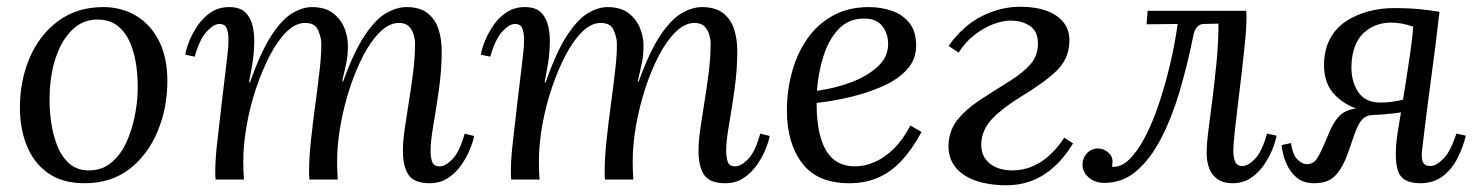

<svg xmlns="http://www.w3.org/2000/svg" viewBox="-20 -532 4375 569"><path d="M286 -511Q340 -511 383 -485.5Q426 -460 451 -411Q476 -362 476 -292Q476 -212 447 -142.5Q418 -73 363.5 -31Q309 11 231 11Q165 11 122.5 -19Q80 -49 59.5 -100Q39 -151 39 -213Q39 -294 68.5 -362Q98 -430 153.5 -470.5Q209 -511 286 -511ZM271 -474Q227 -475 195 -444.5Q163 -414 145.5 -362Q128 -310 127 -246Q126 -212 131 -174Q136 -136 148.5 -103Q161 -70 183.5 -49Q206 -28 240 -27Q280 -26 308 -48.5Q336 -71 353 -107Q370 -143 378.5 -184Q387 -225 388 -261Q389 -296 384.5 -333Q380 -370 367 -402Q354 -434 331 -453.5Q308 -473 271 -474Z M1254 11Q1207 11 1190.5 -14Q1174 -39 1174 -85Q1174 -113 1179.5 -151Q1185 -189 1192 -232Q1199 -275 1204.5 -319Q1210 -363 1210 -403Q1210 -415 1206 -429Q1202 -443 1192 -453.5Q1182 -464 1162 -464Q1134 -464 1107 -438Q1080 -412 1057 -368Q1034 -324 1016.5 -270.5Q999 -217 989 -160.5Q979 -104 979 -53Q979 -38 979.5 -25.5Q980 -13 981 0H897Q896 -7 896 -12.5Q896 -18 896 -26Q896 -64 901.5 -116Q907 -168 914.5 -223Q922 -278 927.5 -327Q933 -376 932 -407Q931 -424 922 -444Q913 -464 884 -464Q856 -464 829.5 -438Q803 -412 780 -368Q757 -324 739 -270.5Q721 -217 711 -160.5Q701 -104 701 -53Q701 -38 701.5 -25.5Q702 -13 703 0H619Q618 -7 618 -12.5Q618 -18 618 -26Q618 -43 619.5 -65.5Q621 -88 625.5 -125.5Q630 -163 637 -226Q644 -285 648 -318Q652 -351 654 -368.5Q656 -386 656.5 -395.5Q657 -405 657 -416Q657 -434 652 -447.5Q647 -461 630 -461Q614 -461 593 -439Q572 -417 557 -364L529 -370Q532 -388 541.5 -411.5Q551 -435 567 -458Q583 -481 606 -496Q629 -511 659 -511Q692 -511 708 -494.5Q724 -478 729.5 -451.5Q735 -425 733 -394Q732 -366 727 -337.5Q722 -309 718 -288H721Q753 -379 784.5 -427Q816 -475 846.5 -493Q877 -511 904 -511Q944 -511 967.5 -492.5Q991 -474 1001 -448Q1011 -422 1011 -397Q1011 -369 1007 -349Q1003 -329 994 -291H997Q1030 -382 1062.5 -429.5Q1095 -477 1126 -494Q1157 -511 1184 -511Q1224 -511 1247 -493Q1270 -475 1279.5 -445.5Q1289 -416 1289 -381Q1289 -326 1281 -268.5Q1273 -211 1264.5 -162.5Q1256 -114 1256 -85Q1256 -67 1260.5 -53Q1265 -39 1283 -39Q1300 -39 1321 -60.5Q1342 -82 1357 -136L1385 -129Q1382 -112 1372 -88Q1362 -64 1346 -41.5Q1330 -19 1307 -4Q1284 11 1254 11Z M2130 11Q2083 11 2066.5 -14Q2050 -39 2050 -85Q2050 -113 2055.5 -151Q2061 -189 2068 -232Q2075 -275 2080.5 -319Q2086 -363 2086 -403Q2086 -415 2082 -429Q2078 -443 2068 -453.5Q2058 -464 2038 -464Q2010 -464 1983 -438Q1956 -412 1933 -368Q1910 -324 1892.5 -270.5Q1875 -217 1865 -160.5Q1855 -104 1855 -53Q1855 -38 1855.5 -25.5Q1856 -13 1857 0H1773Q1772 -7 1772 -12.5Q1772 -18 1772 -26Q1772 -64 1777.5 -116Q1783 -168 1790.5 -223Q1798 -278 1803.5 -327Q1809 -376 1808 -407Q1807 -424 1798 -444Q1789 -464 1760 -464Q1732 -464 1705.5 -438Q1679 -412 1656 -368Q1633 -324 1615 -270.5Q1597 -217 1587 -160.5Q1577 -104 1577 -53Q1577 -38 1577.5 -25.5Q1578 -13 1579 0H1495Q1494 -7 1494 -12.5Q1494 -18 1494 -26Q1494 -43 1495.5 -65.5Q1497 -88 1501.5 -125.5Q1506 -163 1513 -226Q1520 -285 1524 -318Q1528 -351 1530 -368.5Q1532 -386 1532.5 -395.5Q1533 -405 1533 -416Q1533 -434 1528 -447.5Q1523 -461 1506 -461Q1490 -461 1469 -439Q1448 -417 1433 -364L1405 -370Q1408 -388 1417.5 -411.5Q1427 -435 1443 -458Q1459 -481 1482 -496Q1505 -511 1535 -511Q1568 -511 1584 -494.5Q1600 -478 1605.5 -451.5Q1611 -425 1609 -394Q1608 -366 1603 -337.5Q1598 -309 1594 -288H1597Q1629 -379 1660.5 -427Q1692 -475 1722.5 -493Q1753 -511 1780 -511Q1820 -511 1843.5 -492.5Q1867 -474 1877 -448Q1887 -422 1887 -397Q1887 -369 1883 -349Q1879 -329 1870 -291H1873Q1906 -382 1938.5 -429.5Q1971 -477 2002 -494Q2033 -511 2060 -511Q2100 -511 2123 -493Q2146 -475 2155.5 -445.5Q2165 -416 2165 -381Q2165 -326 2157 -268.5Q2149 -211 2140.5 -162.5Q2132 -114 2132 -85Q2132 -67 2136.5 -53Q2141 -39 2159 -39Q2176 -39 2197 -60.5Q2218 -82 2233 -136L2261 -129Q2258 -112 2248 -88Q2238 -64 2222 -41.5Q2206 -19 2183 -4Q2160 11 2130 11Z M2555 -511Q2591 -511 2623 -500Q2655 -489 2675 -464Q2695 -439 2695 -396Q2695 -355 2667 -325Q2639 -295 2594 -275.5Q2549 -256 2498 -244Q2447 -232 2400 -227Q2400 -165 2412.5 -123Q2425 -81 2450 -60Q2475 -39 2514 -39Q2543 -39 2572.5 -52Q2602 -65 2629 -91.5Q2656 -118 2678 -160L2711 -141Q2683 -89 2651 -55Q2619 -21 2581 -5Q2543 11 2497 11Q2402 11 2357 -48.5Q2312 -108 2312 -205Q2312 -263 2327 -318Q2342 -373 2372 -416.5Q2402 -460 2448 -485.5Q2494 -511 2555 -511ZM2541 -477Q2495 -477 2465.5 -446Q2436 -415 2420.5 -366Q2405 -317 2401 -263Q2454 -270 2502 -288Q2550 -306 2581 -334.5Q2612 -363 2612 -401Q2612 -433 2594.5 -455Q2577 -477 2541 -477Z M2962 17Q2910 17 2870.5 3Q2831 -11 2810 -38.5Q2789 -66 2791 -106Q2794 -149 2819.5 -179.5Q2845 -210 2885.5 -236.5Q2926 -263 2973 -292Q3014 -318 3035 -343Q3056 -368 3056 -403Q3056 -439 3032.5 -455Q3009 -471 2974 -471Q2952 -471 2924 -460.5Q2896 -450 2868.5 -429Q2841 -408 2821 -376L2791 -396Q2835 -457 2890.5 -484.5Q2946 -512 3003 -512Q3050 -512 3083 -499.5Q3116 -487 3133.5 -463.5Q3151 -440 3149 -406Q3147 -356 3110 -321Q3073 -286 3005 -245Q2951 -212 2920.5 -180Q2890 -148 2888 -107Q2887 -81 2899 -63Q2911 -45 2932 -36Q2953 -27 2979 -27Q3070 -27 3134 -124L3160 -107Q3135 -66 3105 -38.5Q3075 -11 3039.5 3Q3004 17 2962 17Z M3253 10Q3225 10 3206.5 -6Q3188 -22 3188 -44Q3188 -63 3201 -77.5Q3214 -92 3234 -92Q3250 -92 3263.5 -81Q3277 -70 3277 -53Q3277 -48 3276.5 -44.5Q3276 -41 3275 -38Q3301 -35 3326 -59Q3351 -83 3373.5 -126Q3396 -169 3414.5 -224.5Q3433 -280 3447.5 -341Q3462 -402 3470 -461L3378 -460L3381 -500H3673Q3674 -493 3674 -487.5Q3674 -482 3674 -474Q3674 -451 3670 -410.5Q3666 -370 3660.5 -322Q3655 -274 3649 -226Q3643 -178 3639 -140.5Q3635 -103 3635 -84Q3635 -66 3640.5 -53Q3646 -40 3662 -40Q3679 -40 3699.5 -61.5Q3720 -83 3735 -136L3763 -130Q3760 -112 3750.5 -88.5Q3741 -65 3725 -42Q3709 -19 3686 -4Q3663 11 3633 11Q3606 11 3589 -0.5Q3572 -12 3564 -32Q3556 -52 3556 -79Q3556 -106 3561.5 -148Q3567 -190 3573.5 -242Q3580 -294 3585.5 -350.5Q3591 -407 3591 -462L3549 -461Q3535 -461 3527.5 -452Q3520 -443 3517 -429Q3499 -339 3475.5 -260Q3452 -181 3420 -120Q3388 -59 3347 -24.5Q3306 10 3253 10Z M4189 11Q4133 11 4122 -28.5Q4111 -68 4122 -139Q4137 -229 4145.5 -283.5Q4154 -338 4158.5 -369.5Q4163 -401 4165 -419Q4167 -437 4168 -453Q4134 -465 4103 -465Q4053 -465 4020 -433Q3987 -401 3985 -337Q3984 -291 4005 -259.5Q4026 -228 4072 -228Q4089 -228 4106.5 -230.5Q4124 -233 4148 -239L4146 -201Q4115 -196 4086 -193.5Q4057 -191 4030 -191V-203Q3977 -211 3939 -247.5Q3901 -284 3904 -348Q3906 -390 3923.5 -420.5Q3941 -451 3970.5 -470Q4000 -489 4036 -498.5Q4072 -508 4110 -508Q4136 -508 4157 -507Q4178 -506 4199.5 -503.5Q4221 -501 4246 -497Q4240 -445 4233.5 -393.5Q4227 -342 4220 -290.5Q4213 -239 4206.5 -187.5Q4200 -136 4194 -84Q4192 -63 4197 -51.5Q4202 -40 4219 -40Q4236 -40 4257.5 -61.5Q4279 -83 4296 -136L4324 -130Q4316 -96 4299.5 -63.5Q4283 -31 4256 -10Q4229 11 4189 11ZM3874 11Q3843 11 3823 -5.5Q3803 -22 3792 -48Q3781 -74 3778 -102L3806 -108Q3811 -71 3827.5 -57Q3844 -43 3859 -46Q3869 -48 3876 -54Q3883 -60 3892 -78Q3901 -96 3916 -132Q3927 -160 3941.5 -179.5Q3956 -199 3981.5 -207Q4007 -215 4052 -208L4048 -191Q4033 -191 4022 -182.5Q4011 -174 4002 -154Q3993 -134 3982 -99Q3967 -53 3951.5 -29.5Q3936 -6 3918 2.5Q3900 11 3874 11Z"/></svg>

Font: Lora
Style: Italic
Weight: 400
Italic angle: -3°
Designer: Olga Karpushina, Alexei Vanyashin (Cyrillic)
Foundry: Cyreal
Version: Version 3.008